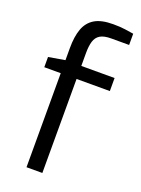

<svg xmlns="http://www.w3.org/2000/svg" viewBox="-146 -834 660 900"><g transform="rotate(20 184.0 -384.5)"><path d="M105 0V-469H23V-520L105 -534V-595Q105 -652 119 -690.5Q133 -729 166 -749Q199 -769 258 -769Q293 -769 317.5 -765.5Q342 -762 361 -759V-703H272Q236 -703 217 -691.5Q198 -680 191 -656.5Q184 -633 184 -599V-534H350V-469H184V0Z"/></g></svg>

Font: Exo Thin
Style: Regular
Weight: 400
Version: Version 2.000